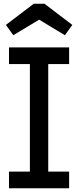

<svg xmlns="http://www.w3.org/2000/svg" viewBox="-20 -1005 417 1025"><path d="M28 -663V-752H349V-663H237.5V-89H349V0H28V-89H139.5V-663ZM217.5 -985 366 -872 326.5 -817 189 -900 51 -817 11.5 -872 160 -985Z"/></svg>

Font: Hepta Slab ExtraLight Medium
Style: Regular
Weight: 500
Version: Version 1.100